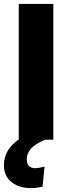

<svg xmlns="http://www.w3.org/2000/svg" viewBox="-59 -715 331 983"><path d="M214 -695V0H171Q117 24 97.5 48.5Q78 73 78 100Q78 123 89 134.5Q100 146 120 146Q140 146 169 138L159 240Q130 248 99 248Q38 248 -0.5 217Q-39 186 -39 130Q-39 52 37 -1V-695Z"/></svg>

Font: Fira Sans Extra Condensed ExtraBold
Style: Regular
Weight: 800
Width: 1
Designer: Carrois Corporate & Edenspiekermann AG
Foundry: Carrois Corporate GbR & Edenspiekermann AG
Version: Version 4.203